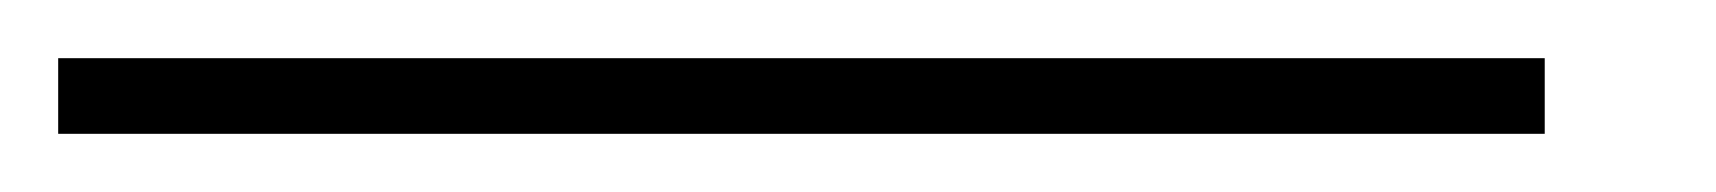

<svg xmlns="http://www.w3.org/2000/svg" viewBox="-20 59 590 66"><path d="M0 79H511V105H0Z"/></svg>

Font: Murecho ExtraLight
Style: Regular
Weight: 200
Designer: Neil Summerour
Foundry: Positype
Version: Version 1.010; ttfautohint (v1.8.3)